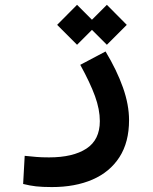

<svg xmlns="http://www.w3.org/2000/svg" viewBox="-20 -530 626 786"><path d="M192.4 235.8Q153.3 235.8 127.7 232.9Q102.1 230 74.7 223.1L81.1 107.9Q108.9 110.8 129.2 112.5Q149.4 114.3 180.7 114.3Q278.8 114.3 333.7 78.4Q388.7 42.5 388.7 -34.2Q388.7 -82 368.9 -136.5Q349.1 -190.9 308.6 -264.6L412.1 -319.3Q458.5 -242.2 483.4 -171.6Q508.3 -101.1 508.3 -38.1Q508.3 52.2 469 113.3Q429.7 174.3 358.6 205.1Q287.6 235.8 192.4 235.8ZM417.5 -346.7 356.4 -407.7 295.4 -346.7 213.9 -428.2 295.4 -510.3 356.4 -449.2 417.5 -510.3 499 -428.2Z"/></svg>

Font: Cascadia Mono PL SemiBold
Style: Regular
Weight: 600
Monospace: yes
Designer: Aaron Bell
Foundry: Saja Typeworks
Version: Version 2404.023; ttfautohint (v1.8.4)